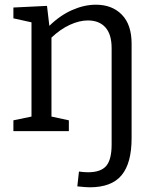

<svg xmlns="http://www.w3.org/2000/svg" viewBox="-20 -558 661 817"><path d="M540 -372V30Q540 136 497.5 187.5Q455 239 362 239Q345 239 309 235L316 172Q337 175 355 175Q409 175 432 148Q455 121 455 57V-353Q455 -412 428.5 -441.5Q402 -471 354 -471Q318 -471 277.5 -452.5Q237 -434 199 -398V-62L273 -46V0H37V-46L114 -62V-463L37 -480V-526L180 -533L190 -448Q236 -493 287.5 -515.5Q339 -538 388 -538Q457 -538 498.5 -495.5Q540 -453 540 -372Z"/></svg>

Font: Bitter Pro
Style: Regular
Weight: 400
Designer: Sol Matas, and Bitter project Authors
Foundry: Sol Matas
Version: Version 1.010